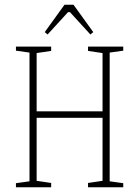

<svg xmlns="http://www.w3.org/2000/svg" viewBox="-20 -787 585 807"><path d="M47 -17 104 -25V-566L47 -574V-591H195V-573L134 -564V-319H411V-564L350 -573V-591H498V-574L441 -566V-25L498 -17V0H350V-18L411 -27V-292H134V-27L195 -18V0H47ZM168 -652 251 -767H289L372 -652L360 -642L274 -736H266L180 -642Z"/></svg>

Font: Grenze Thin
Style: Regular
Weight: 250
Designer: Renata Polastri
Foundry: Omnibus-Type
Version: Version 1.002; ttfautohint (v1.8)